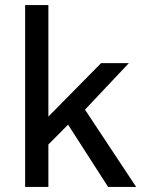

<svg xmlns="http://www.w3.org/2000/svg" viewBox="-20 -740 583 760"><path d="M79.5 0V-720H171.5V-278.5L380 -490H490L316.5 -306L519 0H408L249.5 -246.5L171.5 -168V0Z"/></svg>

Font: Geologica Roman Light
Style: Regular
Weight: 300
Designer: Sindre Bremnes, Frode Helland
Foundry: Monokrom Skriftforlag AS
Version: Version 1.010;gftools[0.9.28]